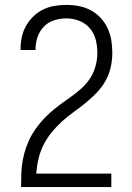

<svg xmlns="http://www.w3.org/2000/svg" viewBox="-20 -763 540 783"><path d="M66 0V-1Q66 -29 67 -56.5Q68 -84 73 -111Q78 -138 87.5 -164.5Q97 -191 110.5 -214.5Q124 -238 142 -259.5Q160 -281 180 -299.5Q200 -318 222.5 -334.5Q245 -351 267.5 -367Q290 -383 311 -401.5Q332 -420 347 -443Q362 -466 369.5 -493Q377 -520 377 -547Q377 -574 370.5 -600.5Q364 -627 346.5 -647.5Q329 -668 303.5 -678Q278 -688 251 -688Q226 -688 201.5 -680.5Q177 -673 159.5 -655Q142 -637 133.5 -613Q125 -589 125 -564V-559H64V-566Q64 -590 69.5 -614Q75 -638 87 -659Q99 -680 117 -697Q135 -714 156.5 -724.5Q178 -735 202.5 -739Q227 -743 251 -743Q277 -743 302.5 -738Q328 -733 350.5 -721Q373 -709 390.5 -690Q408 -671 419 -647.5Q430 -624 434 -598.5Q438 -573 438 -547Q438 -517 431 -487Q424 -457 409 -431Q394 -405 372.5 -383Q351 -361 327.5 -342Q304 -323 279 -305Q254 -287 232 -267Q210 -247 190.5 -223Q171 -199 157.5 -172Q144 -145 137 -115.5Q130 -86 128 -55H434V0Z"/></svg>

Font: Iosevka Light
Style: Regular
Weight: 300
Monospace: yes
Designer: Belleve Invis
Foundry: Belleve Invis
Version: Version 32.5.0; ttfautohint (v1.8.4)